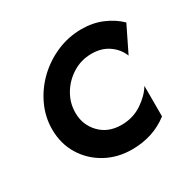

<svg xmlns="http://www.w3.org/2000/svg" viewBox="-108 -532 644 648"><g transform="rotate(-30 214.0 -208.0)"><path d="M231.9 10.4Q175.7 10.4 130.2 -14.6Q84.7 -39.6 58 -83.3Q31.2 -127.1 31.2 -183.3Q31.2 -231.2 51.7 -275.3Q72.2 -319.4 107.6 -353.5Q143.1 -387.5 188.9 -407.3Q234.7 -427.1 286.1 -427.1Q329.2 -427.1 365.6 -411.8Q402.1 -396.5 428.5 -370.8L379.2 -270.1Q367.4 -300 339.9 -319.1Q312.5 -338.2 273.6 -338.2Q233.3 -338.2 200 -317.7Q166.7 -297.2 146.9 -263.9Q127.1 -230.6 127.1 -192.4Q127.1 -145.1 158.7 -112.2Q190.3 -79.2 242.4 -79.2Q286.8 -79.2 321.9 -102.4Q356.9 -125.7 374.3 -154.9V-36.1Q314.6 10.4 231.9 10.4Z"/></g></svg>

Font: Afacad Medium
Style: Italic
Weight: 500
Italic angle: -14°
Designer: Kristian Moeller
Foundry: Dicotype
Version: Version 1.000; ttfautohint (v1.8.4.7-5d5b)